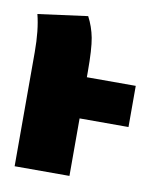

<svg xmlns="http://www.w3.org/2000/svg" viewBox="-68 -601 531 655"><g transform="rotate(10 198.0 -274.0)"><path d="M386.2 -341.8V-199.2H216.8V0H26.9V-395Q26.9 -471.7 13.2 -524.9L185.1 -547.9Q202.6 -514.6 209.7 -477.3Q216.8 -439.9 216.8 -360.8V-341.8Z"/></g></svg>

Font: Fira Sans Compressed Heavy
Style: Regular
Weight: 900
Width: 1
Designer: Carrois Corporate & Edenspiekermann AG
Foundry: Carrois Corporate GbR & Edenspiekermann AG
Version: Version 4.203;PS 004.203;hotconv 1.0.88;makeotf.lib2.5.64775